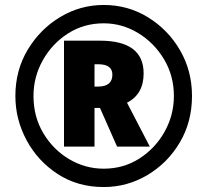

<svg xmlns="http://www.w3.org/2000/svg" viewBox="-20 -744 838 774"><path d="M398 10Q493 10 574.5 -38.5Q656 -87 705 -170Q754 -253 754 -357Q754 -458 706 -541Q658 -624 577 -674Q496 -724 398 -724Q304 -724 223 -675.5Q142 -627 92 -544Q42 -461 42 -357Q42 -263 87 -179Q132 -95 212.5 -42.5Q293 10 398 10ZM398 -650Q472 -650 536.5 -611Q601 -572 641 -505.5Q681 -439 681 -357Q681 -280 643.5 -213Q606 -146 542 -105Q478 -64 398 -64Q324 -64 259.5 -102Q195 -140 155 -206.5Q115 -273 115 -357Q115 -434 152.5 -501Q190 -568 254 -609Q318 -650 398 -650ZM361 -485H376Q433 -485 433 -443Q433 -395 375 -395H361ZM383 -580H238V-153H361V-309H383L452 -153H584L492 -330Q559 -364 559 -448Q559 -580 383 -580Z"/></svg>

Font: Noto Sans Display Condensed Black
Style: Regular
Weight: 900
Width: 3
Designer: Monotype Design team
Foundry: Monotype Imaging Inc.
Version: 1.000